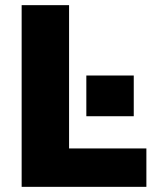

<svg xmlns="http://www.w3.org/2000/svg" viewBox="-20 -725 612 745"><path d="M64 0V-705H248V-149H548V0ZM315 -432H499V-274H315Z"/></svg>

Font: wassup Sans
Style: Black
Weight: 900
Version: Version 2.001